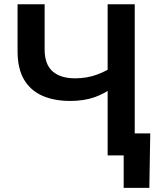

<svg xmlns="http://www.w3.org/2000/svg" viewBox="-20 -748 761 924"><path d="M318.4 -262.2Q241.2 -262.2 184.1 -287.1Q127 -312 95.7 -365Q64.5 -418 64.5 -502V-727.5H194.8V-509.3Q194.8 -439 232.7 -405Q270.5 -371.1 341.3 -371.1Q397 -371.1 444.6 -388.2Q492.2 -405.3 529.8 -432.1V-332Q483.9 -296.9 433.1 -279.5Q382.3 -262.2 318.4 -262.2ZM498 0V-727.5H628.4V0ZM575.2 156.2V0H535.2V-106H703.1L698.7 156.2Z"/></svg>

Font: Inter 18pt SemiBold
Style: Regular
Weight: 600
Designer: Rasmus Andersson
Foundry: rsms
Version: Version 4.001;git-66647c0bb